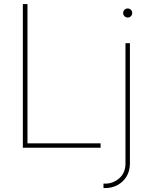

<svg xmlns="http://www.w3.org/2000/svg" viewBox="-20 -748 757 972"><path d="M95.7 0V-727.5H119.1V-22.5H489.3V0ZM615.2 -529.3H637.7V79.1Q637.7 117.7 620.4 145.8Q603 173.8 574.7 189Q546.4 204.1 512.7 204.1H503.9V181.6H512.7Q553.2 181.6 584.2 154.3Q615.2 127 615.2 79.1ZM627 -659.2Q617.2 -659.2 610.4 -665.8Q603.5 -672.4 603.5 -682.1Q603.5 -691.9 610.4 -698.5Q617.2 -705.1 627 -705.1Q636.2 -705.1 642.8 -698.5Q649.4 -691.9 649.4 -682.1Q649.4 -672.9 642.8 -666Q636.2 -659.2 627 -659.2Z"/></svg>

Font: Inter 24pt Thin
Style: Regular
Weight: 250
Designer: Rasmus Andersson
Foundry: rsms
Version: Version 4.001;git-66647c0bb